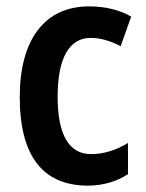

<svg xmlns="http://www.w3.org/2000/svg" viewBox="-20 -573 457 603"><path d="M256 10C303 10 347 -3 382 -26V-124C346 -102 307 -89 266 -89C197 -89 161 -149 161 -269C161 -390 197 -454 265 -454C296 -454 328 -444 359 -428L392 -521C357 -541 312 -553 260 -553C119 -553 42 -447 42 -268C42 -79 118 10 256 10Z"/></svg>

Font: Noto Sans Lao UI Cond SemBd
Style: Regular
Weight: 600
Width: 3
Designer: Monotype Design Team
Foundry: Monotype Imaging Inc.
Version: Version 2.000